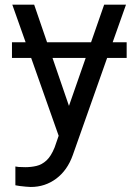

<svg xmlns="http://www.w3.org/2000/svg" viewBox="-20 -565 574 799"><path d="M207.4 48.3 224.1 0 109.7 -323.9H29.8V-389.2H86.6L31.2 -545.5H122.2L175.8 -389.2H359L413.4 -545.5H504.3L448.9 -389.2H507.1V-323.9H425.8L282.7 81Q260.3 143.8 214 178.4Q167.6 213.1 108 213.1Q100.9 213.1 87.5 211.8Q74.2 210.6 61.6 209Q49 207.4 44 206V127.8Q47.2 128.9 57.2 129.8Q67.1 130.7 85.2 130.7Q109.4 130.7 131.7 125.5Q154.1 120.4 173.3 102.8Q192.5 85.2 207.4 48.3ZM198.5 -323.9 267 -124.3 336.6 -323.9Z"/></svg>

Font: Inter UI
Style: Regular
Weight: 400
Designer: Rasmus Andersson
Foundry: rsms
Version: Version 2.2